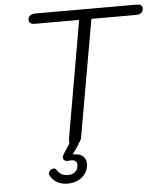

<svg xmlns="http://www.w3.org/2000/svg" viewBox="-60 -752 853 1014"><g transform="rotate(-5 366.5 -245.0)"><path d="M733 -678Q733 -663 723 -654.5Q713 -646 694 -646H458L349 -26Q344 -7 334 2Q334 4 330 12L297 59Q333 58 350.5 73Q368 88 368 113Q368 155 336.5 182.5Q305 210 257 210Q225 210 201.5 196Q178 182 167 161Q163 153 163 149Q163 139 176 129Q182 124 190 124Q201 124 207 135Q225 165 264 165Q288 165 302.5 151.5Q317 138 317 116Q317 89 287 89Q278 89 273 90Q260 92 252 86.5Q244 81 244 71Q244 63 249 55L282 4Q283 1 284 -0.5Q285 -2 286 -3Q284 -11 284 -16Q284 -23 285 -26L393 -646H157Q143 -646 135 -652Q127 -658 127 -669Q127 -684 137.5 -692Q148 -700 167 -700H703Q733 -700 733 -678Z"/></g></svg>

Font: Kodchasan Light
Style: Italic
Weight: 300
Italic angle: -10°
Version: Version 1.000; ttfautohint (v1.6)